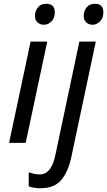

<svg xmlns="http://www.w3.org/2000/svg" viewBox="-20 -756 567 1016"><path d="M213 -625Q192 -625 178.5 -637.5Q165 -650 165 -672Q165 -698 180.5 -717Q196 -736 224 -736Q270 -736 270 -691Q270 -660 252 -642.5Q234 -625 213 -625ZM28 0 142 -536H230L116 0ZM470 -625Q450 -625 436.5 -637.5Q423 -650 423 -672Q423 -698 438.5 -717Q454 -736 482 -736Q527 -736 527 -691Q527 -660 509 -642.5Q491 -625 470 -625ZM194 240Q157 240 132 230V156Q144 160 159 163.5Q174 167 190 167Q251 167 272 69L400 -536H487L357 77Q341 152 304.5 196Q268 240 194 240Z"/></svg>

Font: Noto Sans IKEA
Style: Italic
Weight: 400
Italic angle: -12°
Designer: Monotype Design Team
Foundry: Monotype Imaging Inc.
Version: Version 2.001